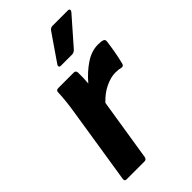

<svg xmlns="http://www.w3.org/2000/svg" viewBox="-219 -774 842 842"><g transform="rotate(-45 202.5 -353.0)"><path d="M39 0Q26 0 28 -13L84 -369Q89 -400 92 -427.5Q95 -455 96 -482Q96 -495 110 -495H206Q218 -495 219 -482Q220 -452 217 -416Q251 -456 289.5 -481.5Q328 -507 368 -507Q389 -507 398 -503Q407 -500 405 -487Q402 -462 396.5 -431Q391 -400 384 -373Q381 -360 369 -362Q362 -364 354 -365Q346 -366 334 -366Q307 -366 273.5 -350.5Q240 -335 210 -303L164 -13Q161 0 150 0ZM187 -556Q180 -556 178 -560.5Q176 -565 180 -571L264 -693Q272 -706 285 -706H380Q388 -706 389.5 -701Q391 -696 386 -690L280 -569Q269 -556 257 -556Z"/></g></svg>

Font: Sofia Sans ExtraBold
Style: Italic
Weight: 800
Italic angle: -9°
Designer: Botio Nikoltchev, Ani Petrova
Foundry: lettersoup
Version: Version 4.100; ttfautohint (v1.8.4.7-5d5b)